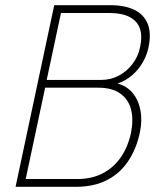

<svg xmlns="http://www.w3.org/2000/svg" viewBox="-20 -720 597 740"><path d="M405 -700H189L40 0H272Q342 0 392.5 -26Q443 -52 474.5 -99.5Q506 -147 519 -209Q529 -257 521 -296.5Q513 -336 490.5 -362.5Q468 -389 433 -398Q463 -408 488 -429Q513 -450 529.5 -478.5Q546 -507 552 -536Q564 -591 549.5 -627.5Q535 -664 498 -682Q461 -700 405 -700ZM370 -412H160L215 -670H398Q451 -670 480.5 -654Q510 -638 519.5 -609Q529 -580 520 -539Q513 -503 491 -474Q469 -445 438 -428.5Q407 -412 370 -412ZM277 -30H79L154 -382H359Q412 -382 443.5 -359.5Q475 -337 485 -298.5Q495 -260 485 -208Q473 -153 445 -113Q417 -73 375 -51.5Q333 -30 277 -30Z"/></svg>

Font: Advent Pro ExtraLight
Style: Italic
Weight: 250
Italic angle: -12°
Version: Version 3.000